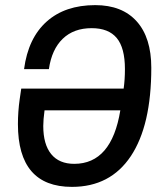

<svg xmlns="http://www.w3.org/2000/svg" viewBox="-20 -718 640 750"><path d="M50 -233Q50 -282 57 -331L63 -372H463Q468 -407 468 -448Q468 -531 436 -569.5Q404 -608 338 -608Q268 -608 225 -566.5Q182 -525 171 -448H74Q90 -569 162 -633.5Q234 -698 352 -698Q457 -698 514 -634.5Q571 -571 571 -453Q571 -228 491 -108Q411 12 261 12Q50 12 50 -233ZM450 -287H154Q149 -250 149 -226Q149 -154 180 -116Q211 -78 270 -78Q416 -78 450 -287Z"/></svg>

Font: Archivo Narrow Medium
Style: Italic
Weight: 500
Italic angle: -8°
Designer: Hector Gatti
Foundry: Omnibus-Type
Version: Version 2.001